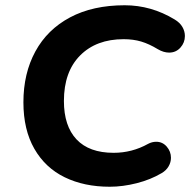

<svg xmlns="http://www.w3.org/2000/svg" viewBox="-20 -700 723 730"><path d="M69 -311Q69 -421 114.5 -504.5Q160 -588 246.5 -634Q333 -680 454 -680Q555 -680 644 -626Q664 -614 673.5 -597.5Q683 -581 683 -563Q683 -538 666 -519Q649 -500 623 -500Q602 -500 580 -513Q547 -533 517 -542Q487 -551 450 -551Q346 -551 284.5 -489Q223 -427 223 -316Q223 -221 271 -170Q319 -119 412 -119Q482 -119 543 -153Q558 -161 574 -161Q598 -161 614 -142.5Q630 -124 630 -100Q630 -83 621 -67.5Q612 -52 595 -42Q553 -17 500 -3.5Q447 10 397 10Q300 10 226 -26Q152 -62 110.5 -134.5Q69 -207 69 -311Z"/></svg>

Font: SN Pro Bold
Style: Bold Italic
Weight: 700
Italic angle: -9°
Designer: Tobias Whetton
Foundry: Supernotes
Version: Version 1.003